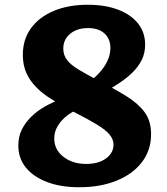

<svg xmlns="http://www.w3.org/2000/svg" viewBox="-20 -773 703 807"><path d="M392 -435Q463 -399 512.5 -368Q562 -337 588.5 -300.5Q615 -264 615 -209Q615 -142 577 -92Q539 -42 471 -14Q403 14 313 14Q235 14 177.5 -8Q120 -30 88.5 -69Q57 -108 57 -162Q57 -199 72 -229Q87 -259 112.5 -283.5Q138 -308 170 -326Q202 -344 236 -356L331 -325Q304 -314 281 -300Q258 -286 242 -269Q226 -252 217 -232.5Q208 -213 208 -191Q208 -144 246.5 -114Q285 -84 342 -84Q394 -84 425.5 -107Q457 -130 457 -165Q457 -188 440 -208Q423 -228 387.5 -249.5Q352 -271 295 -300Q235 -331 185 -363.5Q135 -396 105.5 -439.5Q76 -483 76 -543Q76 -607 110 -654Q144 -701 205.5 -727Q267 -753 349 -753Q422 -753 476 -732.5Q530 -712 560 -674.5Q590 -637 590 -586Q590 -549 575.5 -520.5Q561 -492 537 -468.5Q513 -445 484.5 -426Q456 -407 426 -390L350 -424Q375 -443 396.5 -466Q418 -489 431 -516Q444 -543 444 -571Q444 -610 419 -632.5Q394 -655 350 -655Q304 -655 275 -631Q246 -607 246 -569Q246 -541 262 -520.5Q278 -500 310.5 -480.5Q343 -461 392 -435Z"/></svg>

Font: Hahmlet ExtraBold
Style: Regular
Weight: 800
Designer: Minjoo Ham & Mark Frömberg
Foundry: hypertype
Version: Version 1.002